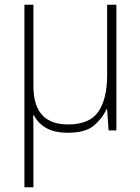

<svg xmlns="http://www.w3.org/2000/svg" viewBox="-20 -550 589 810"><path d="M471 -530V0H438L432 -90H430Q410 -48 374.5 -19Q339 10 266 10Q210 10 175 -10Q140 -30 123 -64H120Q121 -44 121 -19Q121 6 121 31V240H83V-530H121V-186Q121 -25 267 -25Q358 -25 395 -79Q432 -133 432 -233V-530Z"/></svg>

Font: Noto Sans Disp ExtLt
Style: Regular
Weight: 200
Designer: Monotype Design Team
Foundry: Monotype Imaging Inc.
Version: Version 2.000;GOOG;noto-source:20170915:90ef993387c0